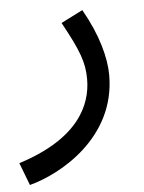

<svg xmlns="http://www.w3.org/2000/svg" viewBox="-71 -377 483 644"><g transform="rotate(-5 171.0 -54.5)"><path d="M4 230C108 203 301 97 301 -114C301 -172 280 -252 230 -339L157 -302C211 -204 226 -163 226 -107C226 -19 177 90 -25 154Z"/></g></svg>

Font: Noto Sans Math
Style: Regular
Weight: 400
Designer: Monotype Design Team, Delve Withrington, Jeff Kellem
Foundry: Monotype Imaging Inc., Delve Fonts LLC
Version: Version 3.000